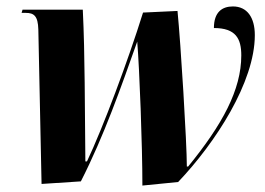

<svg xmlns="http://www.w3.org/2000/svg" viewBox="-20 -566 822 596"><path d="M422 10 533 -1C649 -123 771 -311 771 -457C771 -512 747 -546 703 -546C670 -546 644 -529 644 -479C712 -479 729 -446 729 -394C729 -287 670 -179 564 -49H560C560 -122 541 -432 531 -532L424 -527C378 -379 299 -168 250 -65H245C243 -229 244 -394 237 -536H50L47 -526H60C85 -526 98 -517 99 -474L109 5L231 -3C303 -144 356 -296 406 -437C413 -350 422 -117 422 10Z"/></svg>

Font: Noto Serif Display Condensed ExtraBold
Style: Italic
Weight: 800
Width: 3
Italic angle: -12°
Designer: Monotype Design Team
Foundry: Monotype Imaging Inc.
Version: Version 2.009